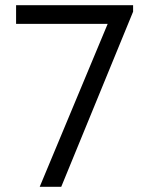

<svg xmlns="http://www.w3.org/2000/svg" viewBox="-20 -720 579 740"><path d="M493 -675 216 0H133L395 -628H42V-700H493Z"/></svg>

Font: A_ThatdaokhamC
Style: Regular
Weight: 400
Designer: Rangsiwut Chaisin
Foundry: Rangsiwut Chaisin
Version: Version 1.000